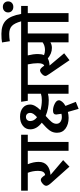

<svg xmlns="http://www.w3.org/2000/svg" viewBox="777 -1818 1167 2802"><g transform="rotate(-90 1361.0 -416.5)"><path d="M499 -692V-595H366Q400 -512 400 -436Q400 -358 351 -314.5Q302 -271 210 -263L426 -79L330 13L91 -255Q51 -300 51 -326Q51 -351 82 -378Q113 -405 137 -405Q154 -405 169 -391Q184 -377 209 -342Q269 -350 269 -445Q269 -523 241 -595H-20V-692Z M796 -692V-595H691V0H562V-595H459V-692Z M1629 -692V-595H1524V0H1395V-301Q1352 -289 1301 -289Q1178 -289 1071 -334Q1009 -280 982.5 -247Q956 -214 956 -177Q956 -140 984 -119Q1012 -98 1055 -98Q1078 -98 1102 -104Q1091 -170 1091 -181Q1091 -227 1148 -227Q1200 -227 1249.5 -201.5Q1299 -176 1299 -141Q1299 -120 1278 -93.5Q1257 -67 1217 -45L1276 106L1174 147L1129 -10Q1085 1 1042 1Q950 1 887.5 -43.5Q825 -88 825 -170Q825 -229 859 -276Q893 -323 972 -391Q875 -465 875 -559Q875 -626 927 -667Q979 -708 1059 -708Q1139 -708 1188 -668.5Q1237 -629 1237 -561Q1237 -492 1155 -410Q1226 -390 1300 -390Q1352 -390 1395 -403V-595H1292L1277 -692ZM1057 -622Q1029 -622 1012.5 -605Q996 -588 996 -559Q996 -502 1052 -460Q1087 -492 1101 -514Q1115 -536 1115 -560Q1115 -588 1099 -605Q1083 -622 1057 -622Z M2379 -692V-595H2274V0H2145V-265Q2109 -243 2063 -243Q1983 -243 1909 -303Q1871 -280 1806 -277L1985 -64L1884 14L1684 -279Q1654 -322 1654 -337Q1654 -362 1683 -389Q1712 -416 1737 -416Q1765 -416 1804 -355Q1840 -367 1840 -449Q1840 -513 1823 -595H1589V-692ZM2145 -379V-595H1954Q1974 -515 1974 -447Q1974 -394 1958 -358Q1995 -344 2032 -344Q2099 -344 2145 -379Z M2559 -692H2676V-595H2571V0H2442V-595H2339V-692H2451Q2425 -788 2384 -827Q2343 -866 2267 -866Q2214 -866 2161 -857L2143 -971Q2191 -980 2269 -980Q2398 -980 2465 -913.5Q2532 -847 2559 -692ZM2604 -937.5Q2627 -959 2662 -959Q2697 -959 2719.5 -937.5Q2742 -916 2742 -882Q2742 -848 2719.5 -827Q2697 -806 2662 -806Q2627 -806 2604 -827Q2581 -848 2581 -882Q2581 -916 2604 -937.5Z"/></g></svg>

Font: FiraGO SemiBold
Style: Regular
Weight: 600
Designer: bBox Type
Foundry: bBox Type GmbH
Version: Version 1.001;PS 001.001;hotconv 1.0.88;makeotf.lib2.5.64775